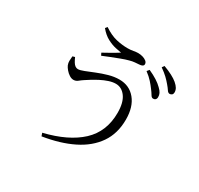

<svg xmlns="http://www.w3.org/2000/svg" viewBox="-178 -1023 1356 1309"><g transform="rotate(30 500.0 -368.5)"><path d="M824.8 -535.7Q813.4 -535.7 804.5 -551.2Q795.6 -566.7 780.6 -586.1Q765.3 -607.1 745.3 -629.5Q725.3 -652 693 -676.3L707.3 -693.8Q745 -676.9 773 -659.1Q801 -641.3 818.9 -623Q837.1 -606 844.2 -591.4Q851.2 -576.7 850.5 -561.9Q850.5 -548.8 843.2 -541.9Q835.9 -534.9 824.8 -535.7ZM287.2 43.5Q469.8 -0.6 567.3 -91.7Q664.8 -182.7 664.8 -330.7Q664.8 -411.6 633.8 -454.3Q602.8 -496.9 555.8 -496.9Q530.9 -496.9 501.8 -487.3Q472.7 -477.7 444.6 -463.2Q416.5 -448.7 392.7 -434Q369 -419.2 354.8 -409.7Q338.6 -399.1 324 -387Q309.4 -375 290.5 -375Q274.6 -375 257.8 -385.8Q241 -396.6 228 -412.1Q214.9 -427.6 208.9 -440.9Q202.3 -457.4 202.7 -473.6Q203.1 -489.8 205.2 -510.5L223.2 -515.6Q231.9 -495.9 240.5 -481.7Q249.1 -467.5 259.2 -460.5Q269.4 -453.4 280.4 -453.4Q296.9 -453.4 327.6 -465.6Q358.3 -477.8 397.6 -493.7Q436.8 -509.7 479.8 -521.9Q522.7 -534.1 562.7 -534.1Q641.6 -534.1 689.2 -476.4Q736.9 -418.7 736.9 -319.5Q736.9 -209 682.6 -130.5Q628.4 -52.1 529.5 -3.1Q430.6 45.9 295.4 67.2ZM363.2 -630.7Q384.8 -642.7 406 -654.5Q427.2 -666.4 446.5 -677.7Q465.7 -689.1 479.7 -698.1Q463.4 -700.7 433 -707.1Q402.6 -713.6 367.2 -732.1Q331.9 -750.7 300.9 -788.5L312.9 -803.7Q365.9 -768 412.7 -757.1Q459.5 -746.3 502.7 -746.3Q524.4 -746.3 547.2 -750.2Q570 -754.2 582.4 -754.2Q600.9 -754.2 618.6 -749.2Q636.2 -744.2 648.4 -734.5Q660.6 -724.7 660.6 -711.2Q660.6 -701.5 651.9 -696.1Q643.1 -690.7 626.7 -690Q614.8 -689.2 595.3 -687.6Q575.7 -686 554.5 -679.8Q529.4 -673.4 496.2 -660.8Q462.9 -648.3 430.1 -635.3Q397.3 -622.3 372.6 -611.9ZM906.1 -620Q894.1 -620.8 884.8 -635.3Q875.5 -649.8 859.1 -668.8Q842.4 -689 822.7 -707.8Q803 -726.5 769.7 -750.3L782.2 -767.6Q820.1 -753.7 848.6 -738.7Q877.1 -723.8 895.1 -708.6Q914.9 -691.6 923.2 -676.9Q931.5 -662.2 931.5 -645.8Q931.5 -633.3 924.3 -626.6Q917 -620 906.1 -620Z"/></g></svg>

Font: Noto Serif HK ExtraLight
Style: Regular
Weight: 200
Designer: Ryoko NISHIZUKA 西塚涼子 (kana & ideographs); Frank Grießhammer (Latin, Greek & Cyrillic); Wenlong ZHANG 张文龙 (bopomofo); San
Foundry: Adobe
Version: Version 2.002-H1;hotconv 1.1.0;makeotfexe 2.6.0